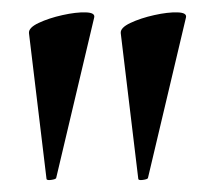

<svg xmlns="http://www.w3.org/2000/svg" viewBox="-20 -661 342 318"><path d="M57 -365 28 -606Q27 -615 44 -623Q61 -631 83.5 -636Q106 -641 122 -640.5Q138 -640 136 -632L73 -366Q72 -364 64.5 -363Q57 -362 57 -365ZM209 -365 180 -606Q179 -615 196 -623Q213 -631 235.5 -636Q258 -641 274 -640.5Q290 -640 288 -632L225 -366Q224 -364 216.5 -363Q209 -362 209 -365Z"/></svg>

Font: Cormorant
Style: Bold
Weight: 700
Designer: Christian Thalmann (Catharsis Fonts)
Foundry: Catharsis Fonts
Version: Version 4.000